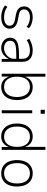

<svg xmlns="http://www.w3.org/2000/svg" viewBox="1152 -1896 753 3096"><g transform="rotate(90 1528.0 -348.5)"><path d="M259 8Q223 8 187.5 0.5Q152 -7 121 -21Q90 -35 68 -54L91 -92Q116 -72 144.5 -60Q173 -48 203 -43Q233 -38 262 -38Q321 -38 358 -61.5Q395 -85 395 -124Q395 -161 373 -182.5Q351 -204 303 -213L212 -230Q150 -243 117 -274.5Q84 -306 84 -361Q84 -404 106 -435Q128 -466 167.5 -483Q207 -500 258 -500Q288 -500 322 -493Q356 -486 386.5 -472.5Q417 -459 435 -438L412 -401Q391 -421 364.5 -432.5Q338 -444 310.5 -449.5Q283 -455 258 -455Q203 -455 167.5 -430.5Q132 -406 132 -362Q132 -328 151.5 -307Q171 -286 217 -277L306 -260Q375 -246 409 -213.5Q443 -181 443 -127Q443 -87 420.5 -56.5Q398 -26 356.5 -9Q315 8 259 8Z M755 8Q707 8 669 -11.5Q631 -31 610 -63.5Q589 -96 589 -134Q589 -191 620.5 -222.5Q652 -254 712.5 -266.5Q773 -279 861 -279H940V-235H863Q804 -235 761.5 -231Q719 -227 692 -216Q665 -205 651.5 -185.5Q638 -166 638 -136Q638 -88 673.5 -63Q709 -38 758 -38Q802 -38 841 -60Q880 -82 904.5 -119Q929 -156 929 -200V-333Q929 -394 894.5 -424.5Q860 -455 794 -455Q752 -455 711 -443Q670 -431 628 -403L607 -444Q634 -462 665.5 -474.5Q697 -487 729.5 -493.5Q762 -500 794 -500Q848 -500 889 -482.5Q930 -465 953.5 -428.5Q977 -392 977 -334V0H931V-108H928Q914 -80 889.5 -53Q865 -26 831 -9Q797 8 755 8Z M1385 8Q1325 8 1282 -22.5Q1239 -53 1218 -110H1215V0H1169V-705H1217V-384H1221Q1241 -441 1283 -470.5Q1325 -500 1385 -500Q1448 -500 1495.5 -469Q1543 -438 1568.5 -381.5Q1594 -325 1594 -246Q1594 -169 1568.5 -111.5Q1543 -54 1495.5 -23Q1448 8 1385 8ZM1381 -38Q1459 -38 1502 -93.5Q1545 -149 1545 -245Q1545 -343 1501.5 -399Q1458 -455 1380 -455Q1302 -455 1259.5 -399Q1217 -343 1217 -245Q1217 -149 1259.5 -93.5Q1302 -38 1381 -38Z M1751 -628V-695H1815V-628ZM1759 0V-492H1807V0Z M2181 8Q2118 8 2071 -23Q2024 -54 1998 -111.5Q1972 -169 1972 -246Q1972 -325 1998 -381.5Q2024 -438 2071 -469Q2118 -500 2181 -500Q2241 -500 2283.5 -470.5Q2326 -441 2345 -384H2349V-705H2397V0H2351V-110H2348Q2327 -53 2284 -22.5Q2241 8 2181 8ZM2185 -38Q2263 -38 2306 -93.5Q2349 -149 2349 -245Q2349 -343 2306 -399Q2263 -455 2186 -455Q2107 -455 2064 -399Q2021 -343 2021 -245Q2021 -149 2064 -93.5Q2107 -38 2185 -38Z M2776 8Q2710 8 2662 -22Q2614 -52 2588 -109Q2562 -166 2562 -247Q2562 -327 2588 -383.5Q2614 -440 2662 -470Q2710 -500 2775 -500Q2841 -500 2888.5 -470Q2936 -440 2962 -383.5Q2988 -327 2988 -247Q2988 -166 2962.5 -109Q2937 -52 2889 -22Q2841 8 2776 8ZM2774 -38Q2851 -38 2895 -92Q2939 -146 2939 -247Q2939 -347 2895.5 -401Q2852 -455 2775 -455Q2699 -455 2655 -401Q2611 -347 2611 -247Q2611 -146 2655 -92Q2699 -38 2774 -38Z"/></g></svg>

Font: Nunito Sans 7pt SemiCondensed ExtraLight
Style: Regular
Weight: 250
Width: 4
Designer: Vernon Adams
Foundry: Vernon Adams
Version: Version 3.101;gftools[0.9.27]